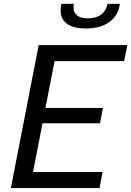

<svg xmlns="http://www.w3.org/2000/svg" viewBox="-20 -960 670 980"><path d="M35.5 0H488L503.5 -82H148.5L197 -331H490.5L505.5 -409H212L258.5 -648H613.5L630 -730H177.5ZM357 -940.5H294C275 -863.5 315.5 -814.5 418.5 -814.5C521 -814.5 581.5 -863.5 592 -940.5H529C521 -899 490.5 -866.5 428.5 -866.5C367 -866.5 349 -899 357 -940.5Z"/></svg>

Font: Monaspace Neon
Style: Italic
Weight: 400
Italic angle: -11°
Designer: Riley Cran & the Lettermatic Team
Foundry: Lettermatic
Version: Version 1.200 (Monaspace Neon)